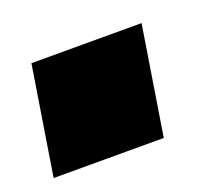

<svg xmlns="http://www.w3.org/2000/svg" viewBox="-55 -276 393 344"><g transform="rotate(-20 141.0 -103.5)"><path d="M-3 0 30 -207H240L207 0Z"/></g></svg>

Font: Winston Black
Style: Italic
Weight: 900
Italic angle: -9°
Designer: Original fonts by Vernon Adams / Changes by Cristiano Sobral
Foundry: VOriginal fonts by Vernon Adams / Changes by Cristiano Sobral
Version: Version 2.503;July 17, 2020;FontCreator 13.0.0.2655 64-bit